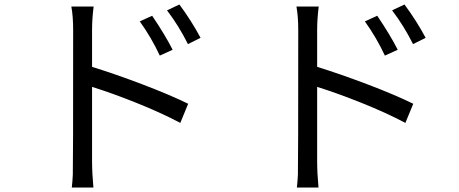

<svg xmlns="http://www.w3.org/2000/svg" viewBox="-20 -790 2040 853"><path d="M815 -594Q774 -676 722 -744L777 -770Q831 -697 871 -622ZM690 -543Q652 -624 601 -695L656 -720Q714 -634 747 -569ZM395 43H299Q302 18 303.5 -14.5Q305 -47 305 -657Q305 -717 297 -761H396Q389 -706 389 -657V-493Q492 -461 612 -415.5Q732 -370 816 -329L781 -244Q696 -289 586 -333Q476 -377 389 -404V-75Q389 -22 395 43Z M1815 -594Q1774 -676 1722 -744L1777 -770Q1831 -697 1871 -622ZM1690 -543Q1652 -624 1601 -695L1656 -720Q1714 -634 1747 -569ZM1395 43H1299Q1302 18 1303.5 -14.5Q1305 -47 1305 -657Q1305 -717 1297 -761H1396Q1389 -706 1389 -657V-493Q1492 -461 1612 -415.5Q1732 -370 1816 -329L1781 -244Q1696 -289 1586 -333Q1476 -377 1389 -404V-75Q1389 -22 1395 43Z"/></svg>

Font: Source Han Sans & Saira Hybrid
Style: Regular
Weight: 400
Designer: Ryoko NISHIZUKA 西塚涼子 (kana & ideographs); Paul D. Hunt (Latin, Greek & Cyrillic); Wenlong ZHANG 张文龙 (bopomofo); Sandoll 
Foundry: Adobe Systems Incorporated
Version: Version 1.00;August 2, 2021;FontCreator 13.0.0.2675 64-bit